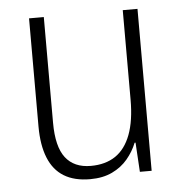

<svg xmlns="http://www.w3.org/2000/svg" viewBox="-44 -574 597 627"><g transform="rotate(-5 254.0 -260.5)"><path d="M429.2 -530.8V0H390.6L384.8 -96.2H381.8Q370.6 -67.9 350.3 -43.7Q330.1 -19.5 299.6 -4.9Q269 9.8 227.1 9.8Q175.3 9.8 141.4 -11Q107.4 -31.7 90.6 -73.5Q73.7 -115.2 73.7 -176.3V-530.8H122.1V-184.1Q122.1 -106 150.1 -69.6Q178.2 -33.2 232.9 -33.2Q281.2 -33.2 314 -55.4Q346.7 -77.6 363.8 -123Q380.9 -168.5 380.9 -237.3V-530.8Z"/></g></svg>

Font: Open Sans SemiCondensed Light
Style: Regular
Weight: 300
Width: 4
Designer: Monotype Design Team
Foundry: Monotype Imaging Inc.
Version: Version 3.000